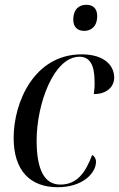

<svg xmlns="http://www.w3.org/2000/svg" viewBox="-20 -772 497 802"><path d="M332 -643C359 -643 386 -660 386 -705C386 -740 365 -752 340 -752C309 -752 286 -732 286 -690C286 -657 306 -643 332 -643ZM221 10C328 10 381 -51 381 -96C381 -110 374 -120 365 -125C338 -53 303 -1 232 -1C164 -1 133 -66 133 -185C133 -337 204 -535 312 -535C356 -535 375 -499 375 -432C376 -414 374 -395 372 -379C428 -379 457 -411 457 -448C457 -498 416 -545 321 -545C123 -545 37 -345 37 -196C37 -57 108 10 221 10Z"/></svg>

Font: Noto Serif Display SemiCondensed
Style: Italic
Weight: 400
Width: 4
Italic angle: -12°
Designer: Monotype Design Team
Foundry: Monotype Imaging Inc.
Version: Version 2.009